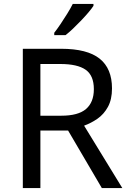

<svg xmlns="http://www.w3.org/2000/svg" viewBox="-20 -964 662 984"><path d="M294 -714Q427 -714 490.5 -663.5Q554 -613 554 -511Q554 -454 533 -416Q512 -378 479.5 -355.5Q447 -333 411 -320L607 0H502L329 -295H187V0H97V-714ZM289 -636H187V-371H294Q381 -371 421 -405.5Q461 -440 461 -507Q461 -577 419 -606.5Q377 -636 289 -636ZM459 -934Q450 -920 433 -900Q416 -880 395.5 -858.5Q375 -837 354.5 -817.5Q334 -798 316 -784H258V-796Q273 -815 290.5 -841Q308 -867 325 -894.5Q342 -922 353 -944H459Z"/></svg>

Font: Noto Naskh Arabic
Style: Regular
Weight: 400
Designer: Monotype Design Team, David Williams, Mohamad Dakak and Nizar Qandah
Foundry: Monotype Imaging Inc.
Version: Version 2.013